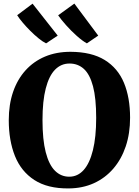

<svg xmlns="http://www.w3.org/2000/svg" viewBox="-20 -1042 776 1073"><path d="M363.5 11Q246 12 172 -36Q98 -84 63.5 -170.2Q29 -256.5 29 -370.5Q29 -458 53.2 -528.5Q77.5 -599 122.8 -649Q168 -699 231.5 -725.8Q295 -752.5 374 -752.5Q491.5 -752 565 -706.8Q638.5 -661.5 672.8 -579Q707 -496.5 707 -384Q707 -296.5 682.8 -224.2Q658.5 -152 613.2 -99.5Q568 -47 504.8 -18.2Q441.5 10.5 363.5 11ZM367 -54.5Q414 -54.5 447.5 -91.8Q481 -129 499.2 -202.5Q517.5 -276 517.5 -383Q517.5 -493 499.8 -559.8Q482 -626.5 448.8 -656.8Q415.5 -687 368.5 -687Q321.5 -687 287.8 -652.8Q254 -618.5 235.8 -548.2Q217.5 -478 217.5 -371Q217.5 -261.5 235.5 -191.5Q253.5 -121.5 287 -88Q320.5 -54.5 367 -54.5ZM237 -800Q218.5 -809 195.5 -827.8Q172.5 -846.5 149.2 -869.8Q126 -893 106.8 -915.8Q87.5 -938.5 76 -957L162 -1021.5L302.5 -843L238 -800ZM465 -800Q441 -813 409.5 -841Q378 -869 349.5 -901Q321 -933 305 -956.5L395.5 -1022L529 -843L466 -800Z"/></svg>

Font: Merriweather 20pt Black
Style: Regular
Weight: 900
Version: Version 2.100